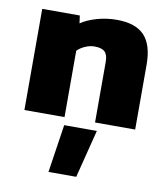

<svg xmlns="http://www.w3.org/2000/svg" viewBox="-83 -554 771 886"><g transform="rotate(10 302.0 -111.0)"><path d="M45 -474H221L226 -438Q255 -458 300 -471Q345 -484 393 -484Q482 -484 523 -440Q564 -396 564 -304V0H376V-285Q376 -317 361.5 -331Q347 -345 313 -345Q292 -345 270 -335.5Q248 -326 233 -311V0H45ZM238 37H391L334 262H204Z"/></g></svg>

Font: Kanit Bold
Style: Regular
Weight: 700
Designer: Katatrad Team
Foundry: CadsonDemak
Version: Version 1.000